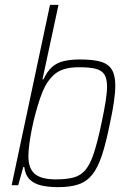

<svg xmlns="http://www.w3.org/2000/svg" viewBox="-20 -763 531 791"><path d="M219 8Q180 8 150 1Q120 -6 102 -24Q84 -42 80 -75H76L55 0H28L186 -743H221L155 -436H159Q174 -469 194.5 -487Q215 -505 243.5 -511.5Q272 -518 310 -518Q363 -518 394.5 -509Q426 -500 440.5 -476.5Q455 -453 455 -411Q455 -383 449.5 -344.5Q444 -306 433 -255Q417 -175 400 -123.5Q383 -72 360 -43.5Q337 -15 303.5 -3.5Q270 8 219 8ZM210 -24Q255 -24 284 -32Q313 -40 332.5 -63.5Q352 -87 367 -133Q382 -179 398 -255Q409 -307 415 -344Q421 -381 421 -406Q421 -440 409.5 -457Q398 -474 373 -480Q348 -486 306 -486Q269 -486 243.5 -478Q218 -470 199.5 -452.5Q181 -435 166 -408Q155 -387 145 -357.5Q135 -328 126 -294.5Q117 -261 110.5 -228Q104 -195 100.5 -167Q97 -139 97 -119Q97 -69 123.5 -46.5Q150 -24 210 -24Z"/></svg>

Font: Saira SemiCondensed Thin
Style: Italic
Weight: 250
Width: 4
Italic angle: -12°
Designer: Hector Gatti with collaboration of the Omnibus-Type team
Foundry: Omnibus-Type
Version: Version 1.101